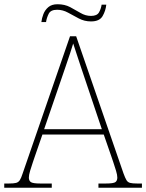

<svg xmlns="http://www.w3.org/2000/svg" viewBox="-24 -885 689 905"><path d="M-4 0V-20H18Q41 -20 52 -23Q63 -26 69.5 -36Q76 -46 83 -68L306 -714H335L558 -68Q566 -46 572 -36Q578 -26 589 -23Q600 -20 623 -20H645V0H440V-20H474Q512 -20 520.5 -27Q529 -34 529 -48Q529 -60 523 -80Q517 -100 510.5 -119Q504 -138 501 -147L465 -251H176L140 -147Q137 -138 130.5 -119Q124 -100 118 -80Q112 -60 112 -48Q112 -34 121 -27Q130 -20 167 -20H220V0ZM184 -276H456L379 -505Q370 -532 359 -564.5Q348 -597 338 -628Q328 -659 321 -680Q317 -665 306.5 -634Q296 -603 285 -570.5Q274 -538 266 -515ZM405 -784Q374 -784 347.5 -798Q321 -812 296.5 -825.5Q272 -839 245 -839Q215 -839 205.5 -820Q196 -801 193 -781H171Q173 -799 180.5 -818.5Q188 -838 204 -851.5Q220 -865 247 -865Q281 -865 306.5 -851.5Q332 -838 355.5 -824Q379 -810 405 -810Q433 -810 442.5 -826.5Q452 -843 455 -863H477Q474 -834 459.5 -809Q445 -784 405 -784Z"/></svg>

Font: Noto Serif Telugu Thin
Style: Regular
Weight: 100
Designer: Jelle Bosma - Monotype Design Team
Foundry: Monotype Imaging Inc.
Version: Version 2.005; ttfautohint (v1.8.4.7-5d5b)